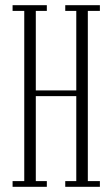

<svg xmlns="http://www.w3.org/2000/svg" viewBox="-20 -720 432 740"><path d="M28.5 0V-22H73.5V-678H28.5V-700H160.5V-678H118V-371.5H274V-678H231.5V-700H365V-678H318.5V-22H365V0H231.5V-22H274V-349.5H118V-22H160.5V0Z"/></svg>

Font: Imbue 50pt ExtraLight
Style: Regular
Weight: 200
Designer: Tyler Finck
Foundry: Etcetera Type Company
Version: Version 1.102; ttfautohint (v1.8.3)